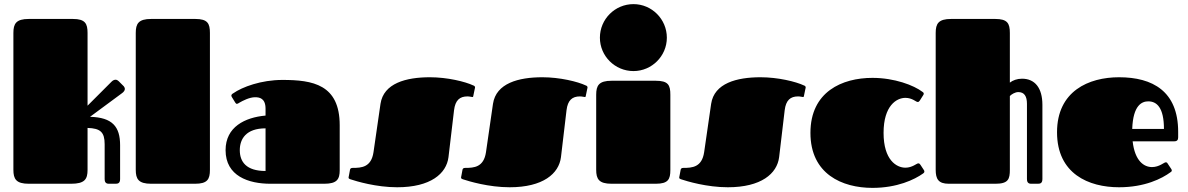

<svg xmlns="http://www.w3.org/2000/svg" viewBox="-20 -892 5765 932"><path d="M45 -68C45 -23 58 0 120 0H325C391 0 405 -22 405 -67V-271C467 -269 488 -251 488 -192V-23C488 -12 491 0 508 0H539C551 0 563 -1 563 -23V-187C563 -277 526 -322 417 -325L570 -438C582 -446 586 -454 586 -460C586 -465 584 -469 581 -473L556 -498C552 -502 547 -505 541 -505C536 -505 529 -503 522 -496L405 -379V-732C405 -777 394 -800 334 -800H120C58 -800 45 -777 45 -732Z M639 -68C639 -23 652 0 714 0H927C987 0 999 -22 999 -67V-732C999 -778 988 -800 928 -800H714C652 -800 639 -777 639 -732Z M1554 0C1616 0 1629 -22 1629 -66V-284C1629 -482 1498 -504 1351 -504C1248 -504 1156 -470 1112 -439C1108 -437 1103 -433 1103 -428C1103 -426 1104 -423 1106 -420L1122 -394C1125 -389 1127 -388 1130 -388C1133 -388 1137 -390 1141 -393C1158 -403 1191 -420 1218 -420C1240 -420 1269 -415 1269 -364V-331C1169 -322 1075 -276 1075 -163C1075 -37 1187 0 1293 0ZM1269 -269V-62C1175 -62 1144 -107 1144 -163C1144 -218 1175 -269 1269 -269Z M2067 -517C1951 -517 1842 -488 1827 -388L1793 -153C1782 -80 1735 -77 1692 -77C1683 -77 1680 -73 1679 -68L1674 -41C1673 -37 1672 -33 1672 -31C1672 -25 1675 -24 1680 -22C1710 -12 1806 17 1908 17C2070 17 2147 -49 2157 -129L2184 -357C2190 -406 2212 -424 2249 -424C2259 -424 2270 -421 2273 -421C2275 -421 2277 -421 2278 -429L2284 -458C2285 -461 2286 -465 2286 -467C2286 -474 2281 -476 2278 -477C2238 -496 2151 -517 2067 -517Z M2613 -517C2497 -517 2388 -488 2373 -388L2339 -153C2328 -80 2281 -77 2238 -77C2229 -77 2226 -73 2225 -68L2220 -41C2219 -37 2218 -33 2218 -31C2218 -25 2221 -24 2226 -22C2256 -12 2352 17 2454 17C2616 17 2693 -49 2703 -129L2730 -357C2736 -406 2758 -424 2795 -424C2805 -424 2816 -421 2819 -421C2821 -421 2823 -421 2824 -429L2830 -458C2831 -461 2832 -465 2832 -467C2832 -474 2827 -476 2824 -477C2784 -496 2697 -517 2613 -517Z M2874 -68C2874 -23 2887 0 2949 0H3163C3224 0 3234 -22 3234 -67V-432C3234 -479 3224 -500 3163 -500H2949C2887 -500 2874 -477 2874 -432ZM2892 -709C2892 -620 2965 -547 3055 -547C3144 -547 3217 -620 3217 -709C3217 -799 3144 -872 3055 -872C2965 -872 2892 -799 2892 -709Z M3672 -517C3556 -517 3447 -488 3432 -388L3398 -153C3387 -80 3340 -77 3297 -77C3288 -77 3285 -73 3284 -68L3279 -41C3278 -37 3277 -33 3277 -31C3277 -25 3280 -24 3285 -22C3315 -12 3411 17 3513 17C3675 17 3752 -49 3762 -129L3789 -357C3795 -406 3817 -424 3854 -424C3864 -424 3875 -421 3878 -421C3880 -421 3882 -421 3883 -429L3889 -458C3890 -461 3891 -465 3891 -467C3891 -474 3886 -476 3883 -477C3843 -496 3756 -517 3672 -517Z M4269 -247C4269 -379 4332 -417 4375 -417C4408 -417 4427 -397 4434 -397C4440 -397 4441 -399 4445 -404L4462 -431C4464 -434 4464 -436 4464 -437C4464 -442 4461 -444 4458 -446C4416 -478 4322 -514 4215 -514C4068 -514 3914 -447 3914 -247C3914 -47 4068 20 4215 20C4335 20 4419 -20 4461 -50C4464 -52 4467 -55 4467 -59C4467 -61 4467 -63 4465 -66L4448 -92C4444 -97 4443 -99 4437 -99C4430 -99 4408 -78 4375 -78C4332 -78 4269 -115 4269 -247Z M4882 -732C4882 -779 4870 -800 4811 -800H4597C4535 -800 4522 -777 4522 -732V-68C4522 -23 4535 0 4586 0H4812C4875 0 4882 -23 4882 -68V-426C4891 -435 4908 -445 4923 -445C4952 -445 4965 -425 4965 -388V-23C4965 -12 4968 0 4985 0H5016C5028 0 5040 -1 5040 -23V-383C5040 -466 5003 -510 4941 -510C4917 -510 4896 -502 4882 -491Z M5572 -81C5534 -81 5489 -109 5478 -206H5680C5694 -206 5699 -213 5699 -225V-252C5699 -449 5575 -517 5412 -517C5265 -517 5111 -450 5111 -250C5111 -48 5265 17 5412 17C5537 17 5620 -25 5662 -56C5665 -58 5668 -60 5668 -64C5668 -66 5668 -68 5666 -71L5648 -98C5645 -103 5644 -104 5638 -104C5631 -104 5607 -81 5572 -81ZM5476 -266C5480 -383 5524 -400 5554 -400C5595 -400 5630 -370 5630 -266Z"/></svg>

Font: Fascinate
Style: Regular
Weight: 900
Designer: Astigmatic (AOETI)
Foundry: Astigmatic (AOETI)
Version: Version 1.000